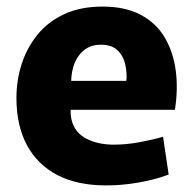

<svg xmlns="http://www.w3.org/2000/svg" viewBox="-20 -552 587 584"><path d="M304 12Q215 12 154.5 -19.5Q94 -51 62 -110.5Q30 -170 30 -254Q30 -308 46 -357.5Q62 -407 94 -446.5Q126 -486 175.5 -509Q225 -532 292 -532Q361 -532 408 -507Q455 -482 481 -438Q507 -394 514.5 -337.5Q522 -281 512 -218H119L210 -285Q188 -224 198 -186Q208 -148 243 -130Q278 -112 327 -112Q364 -112 404.5 -119.5Q445 -127 476 -136L493 -21Q450 -5 400 3.5Q350 12 304 12ZM120 -306H364Q365 -311 365 -314Q365 -317 365 -319Q365 -345 358 -366.5Q351 -388 334 -402Q317 -416 287 -416Q252 -416 230 -394.5Q208 -373 200.5 -339Q193 -305 200 -268Z"/></svg>

Font: Murecho Thin
Style: Bold
Weight: 700
Version: Version 1.010